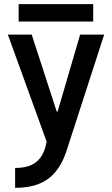

<svg xmlns="http://www.w3.org/2000/svg" viewBox="-20 -687 540 927"><path d="M53 124Q102 124 134 108.5Q166 93 184.5 59.5Q203 26 209 -28L215 24L18 -520H133L254 -148H258L367 -520H483L300 45Q281 102 249 141.5Q217 181 168.5 200.5Q120 220 53 220ZM70 -583V-667H430V-583Z"/></svg>

Font: M PLUS Code Latin Medium
Style: Regular
Weight: 500
Designer: Coji Morishita
Foundry: UNDERFOREST DESIGN
Version: Version 1.002; ttfautohint (v1.8.3)